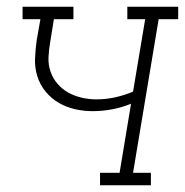

<svg xmlns="http://www.w3.org/2000/svg" viewBox="-20 -550 549 570"><path d="M277 0V-37H335L369 -242Q342 -231 313 -225.5Q284 -220 255 -220Q228 -220 202 -226Q176 -232 154 -245Q132 -258 115.5 -278Q99 -298 91 -323Q83 -348 84 -375.5Q85 -403 89 -431L100 -493H47V-530H198V-493H140L129 -425Q125 -402 124 -380Q123 -358 130 -337.5Q137 -317 151 -301Q165 -285 183 -275Q201 -265 222.5 -260Q244 -255 266 -255Q294 -255 321.5 -261Q349 -267 375 -278L411 -493H358V-530H509V-493H451L375 -37H428V0Z"/></svg>

Font: Iosevka Curly Slab XLtObl
Style: Regular
Weight: 200
Italic angle: -9°
Monospace: yes
Designer: Belleve Invis
Foundry: Belleve Invis
Version: Version 11.1.0; ttfautohint (v1.8.3)